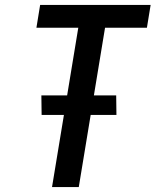

<svg xmlns="http://www.w3.org/2000/svg" viewBox="-20 -755 640 775"><path d="M190 0 238 -291H148L147 -370H251L296 -643H127L142 -735H588L573 -643H404L359 -370H449L450 -291H346L298 0Z"/></svg>

Font: Iosevka Aile Semibold
Style: Italic
Weight: 600
Italic angle: -9°
Designer: Belleve Invis
Foundry: Belleve Invis
Version: Version 31.1.0; ttfautohint (v1.8.4)